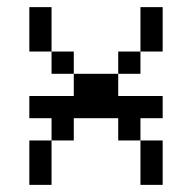

<svg xmlns="http://www.w3.org/2000/svg" viewBox="-20 -520 540 540"><path d="M437.5 -187.5V-250H312.5V-312.5H187.5V-250H62.5V-187.5H125V-125H62.5Q62.5 -125 62.5 0H125Q125 0 125 -125H187.5V-187.5H312.5V-125H375Q375 -125 375 0H437.5Q437.5 0 437.5 -125H375V-187.5ZM187.5 -312.5V-375H125V-312.5ZM312.5 -312.5H375V-375H312.5ZM125 -375Q125 -375 125 -500H62.5Q62.5 -500 62.5 -375ZM375 -375H437.5Q437.5 -375 437.5 -500H375Q375 -500 375 -375Z"/></svg>

Font: Unifont
Style: Regular
Weight: 500
Version: Version 15.1.04